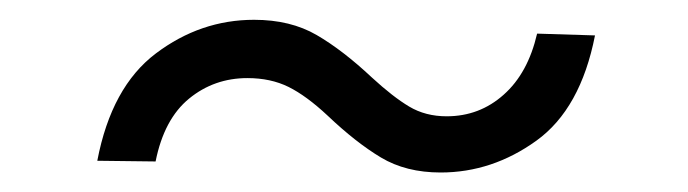

<svg xmlns="http://www.w3.org/2000/svg" viewBox="-20 -385 692 193"><path d="M77.8 -223.4Q92 -297.6 136.7 -331.3Q181.5 -365.1 235.4 -365.1Q272 -365.1 298.3 -349.8Q324.6 -334.5 353.7 -307.2Q375 -287.6 391.3 -277.9Q407.7 -268.1 429 -268.1Q462 -268.1 486.3 -289.8Q510.7 -311.4 519.9 -351.2L578.1 -349.4Q563.6 -275.6 519.2 -243.6Q474.8 -211.6 422.9 -211.6Q388.1 -211.6 362.9 -226.7Q337.7 -241.8 309.3 -268.8Q288 -288.7 270.1 -297.6Q252.1 -306.5 228.7 -306.5Q195.3 -306.5 170.1 -285.9Q144.9 -265.3 136.4 -222.7Z"/></svg>

Font: Inter Light  BETA
Style: Italic
Weight: 300
Italic angle: 9.39999°
Designer: Rasmus Andersson
Foundry: rsms
Version: Version 3.011;git-f93a4a705